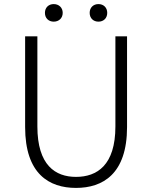

<svg xmlns="http://www.w3.org/2000/svg" viewBox="-20 -907 745 940"><path d="M352 13C483 13 602 -55 602 -285V-729H545V-288C545 -98 455 -41 352 -41C251 -41 163 -98 163 -288V-729H103V-285C103 -55 221 13 352 13ZM243 -801C268 -801 287 -818 287 -844C287 -870 268 -887 243 -887C218 -887 200 -870 200 -844C200 -818 218 -801 243 -801ZM462 -801C487 -801 505 -818 505 -844C505 -870 487 -887 462 -887C437 -887 419 -870 419 -844C419 -818 437 -801 462 -801Z"/></svg>

Font: Noto Sans T Chinese Light
Style: Regular
Weight: 300
Designer: Ryoko NISHIZUKA (kana & ideographs); Paul D. Hunt (Latin, Greek & Cyrillic); Wenlong ZHANG (bopomofo); Sandoll Communica
Foundry: Adobe Systems Incorporated
Version: Version 1.000;PS 1;hotconv 1.0.78;makeotf.lib2.5.61930